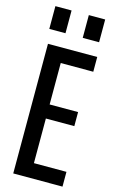

<svg xmlns="http://www.w3.org/2000/svg" viewBox="-140 -990 625 1043"><g transform="rotate(15 172.5 -468.5)"><path d="M49 0V-729H326V-646H143V-413H303V-334H143V-83H326V0ZM35 -809V-937H126V-809ZM223 -809V-937H315V-809Z"/></g></svg>

Font: Mona Sans Condensed Medium
Style: Regular
Weight: 500
Width: 3
Designer: Deni Anggara
Foundry: GitHub
Version: Version 1.001; ttfautohint (v1.8.4.7-5d5b);gftools[0.9.31]